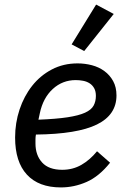

<svg xmlns="http://www.w3.org/2000/svg" viewBox="-20 -807 553 839"><path d="M246 12Q149 12 97.5 -44Q46 -100 46 -206Q46 -270 65.5 -328.5Q85 -387 120.5 -432Q156 -477 206.5 -503.5Q257 -530 319 -530Q351 -530 381.5 -522Q412 -514 436 -496.5Q460 -479 474.5 -452.5Q489 -426 489 -390Q489 -305 403.5 -263Q318 -221 137 -219Q135 -208 135 -198Q135 -188 135 -180Q135 -129 164 -97Q193 -65 252 -65Q298 -65 335.5 -86.5Q373 -108 404 -146L461 -96Q413 -36 358.5 -12Q304 12 246 12ZM311 -457Q253 -457 210.5 -418Q168 -379 154 -312L148 -284Q226 -287 275 -294.5Q324 -302 351.5 -314.5Q379 -327 389 -345.5Q399 -364 399 -388Q399 -408 391.5 -421.5Q384 -435 371.5 -443Q359 -451 343 -454Q327 -457 311 -457ZM348 -584 293 -613 400 -787 477 -746Z"/></svg>

Font: IBM Plex Sans Text
Style: Italic
Weight: 450
Italic angle: -11°
Designer: Mike Abbink, Paul van der Laan, Pieter van Rosmalen
Foundry: Bold Monday
Version: Version 3.005